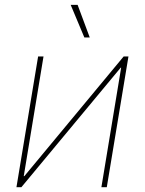

<svg xmlns="http://www.w3.org/2000/svg" viewBox="-20 -777 602 797"><path d="M423.3 0H400.9L482.9 -496.1H481L68.8 0H48.3L138.2 -542.5H160.6L78.6 -45.9H81.1L493.2 -542.5H513.2ZM330.1 -621.6 273.4 -756.8H302.2L352.5 -621.6Z"/></svg>

Font: Inter 16pt Thin
Style: Italic
Weight: 250
Italic angle: -9.3988°
Version: Version 4.001;git-66647c0bb